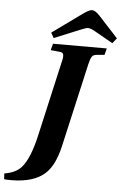

<svg xmlns="http://www.w3.org/2000/svg" viewBox="-80 -950 710 1109"><g transform="rotate(5 275.0 -395.5)"><path d="M184 -755 356 -879Q392 -905 408 -905Q427 -905 453 -877L565 -755L541 -725L435 -785Q409 -800 394 -800Q383 -800 352 -787L201 -725ZM-15 79Q52 68 84 31Q130 -21 161 -158L260 -594Q267 -621 264 -634.5Q261 -648 241 -649L190 -654L200 -692H512L502 -654L458 -650Q438 -649 429.5 -636.5Q421 -624 414 -594L303 -106Q277 6 224 54Q158 114 28 114Q-4 114 -13 112Z"/></g></svg>

Font: Heuristica
Style: Bold Italic
Weight: 700
Italic angle: -13°
Version: Version 1.0.2